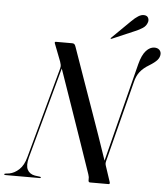

<svg xmlns="http://www.w3.org/2000/svg" viewBox="-92 -927 859 980"><g transform="rotate(5 337.0 -437.5)"><path d="M84 -100.5Q73 -58.5 84 -37Q95 -15.5 122.5 -10.5L148.5 -7Q153.5 -6.5 153.5 -3.5Q153.5 0 149 0H-25.5Q-34 0 -34 -3Q-34 -7 -28 -7.5L-8.5 -10Q18 -15 41.5 -36.8Q65 -58.5 76.5 -102.5L203.5 -567Q206 -577 204.5 -585Q203 -593 200 -601.5L165 -692Q162.5 -700 170 -700H253.5Q260 -700 264.2 -696.8Q268.5 -693.5 272 -682.5Q306 -585.5 333 -509.2Q360 -433 382.8 -368.5Q405.5 -304 426.8 -243.5Q448 -183 470 -117.5L598.5 -623Q611 -671 631 -692.8Q651 -714.5 673.5 -714.5Q689.5 -714.5 698.5 -706Q707.5 -697.5 707.5 -684.5Q707 -667.5 695 -653.5Q683 -639.5 654.5 -622Q625 -604.5 608.2 -583Q591.5 -561.5 584 -529.5L478.5 -117Q476.5 -109.5 476.5 -103.5Q476.5 -97.5 481 -85.5L506 -10Q508.5 0 501 0H406Q396.5 0 397.5 -13Q398 -21.5 397.2 -26.8Q396.5 -32 393.5 -41Q370 -109.5 340.5 -195.2Q311 -281 278 -375.8Q245 -470.5 211.5 -567ZM543 -838Q561.5 -856.5 577.2 -866.2Q593 -876 607 -875Q622.5 -874 627.8 -863Q633 -852 629.5 -841Q623.5 -821 606 -809.8Q588.5 -798.5 568 -790L452.5 -740.5Q447.5 -738.5 446.5 -740.5Q446 -743 449.5 -746Z"/></g></svg>

Font: Fraunces 144pt S000
Style: Italic
Weight: 400
Italic angle: -16°
Version: Version 1.000; ttfautohint (v1.8.3)